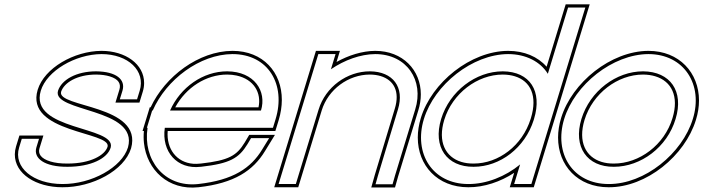

<svg xmlns="http://www.w3.org/2000/svg" viewBox="-20 -834 3264 891"><path d="M628.3 -413 616 -373H536L548.3 -413C564.2 -465 519.1 -502 426.3 -503C334.3 -503 266 -464 249.3 -413C218.7 -313 625.1 -334 573.9 -150C545.4 -57 404.8 21 269.4 20C134.8 20 40.4 -57 68.9 -150L81.1 -190H161.1L148.9 -150C133.3 -99 187.7 -59 293.8 -60C400.8 -60 479 -98 493.9 -150C518.4 -250 113.4 -227 169.3 -413C197.4 -505 328.5 -582 450.7 -583C574.9 -583 656.4 -505 628.3 -413ZM642.6 -408.6C646.8 -422.2 648.8 -435.8 648.8 -448.9C648.9 -536.1 562.7 -598 450.7 -598C323.7 -597 185.9 -518.6 154.9 -417.3C94.6 -216.7 495.5 -223.6 479.4 -153.8C467.3 -113.1 398.9 -75 293.8 -75C261.5 -74.7 234.9 -78.3 214.1 -84.6C168.2 -98.5 155.8 -121.5 163.2 -145.6L181.4 -205H70L54.5 -154.4C50.8 -142.1 48.9 -129.8 48.8 -117.9C48.2 -26.9 147.7 35 269.3 35C408.8 36 556.7 -42.7 588.3 -145.8C644.9 -349.1 241.9 -333.9 263.6 -408.5C277.8 -450.6 337.9 -488 426.2 -488C451.2 -487.7 472.4 -484.7 489 -479.6C530.7 -466.9 542.4 -445.1 533.9 -417.4L515.8 -358H627.1Z M769.1 -321H1191.1C1218.7 -411 1160.5 -502 1034.3 -503C922.2 -503 817.6 -429.5 769.1 -321ZM664.8 -241H661.7L673.9 -281L686.1 -321H688.7C751.3 -464.5 906.8 -582.1 1058.7 -583C1225.5 -583 1307.8 -441 1258.9 -281L1246.7 -241H1206.7H744.8C728.7 -130.8 801.4 -46.6 911.5 -60H912.6C1047.2 -75 1088.6 -100 1128.4 -165L1145 -193H1229L1197.1 -141C1144.5 -54 1062.4 2 899.7 20C741.4 37.4 641.9 -94.1 664.8 -241ZM793.2 -336C843.5 -428.4 936.3 -488 1034.2 -488C1049.8 -487.9 1064.3 -486.3 1077.5 -483.5C1159.2 -465.9 1194.1 -402.1 1179.6 -336ZM647.8 -226C646 -206.3 646.1 -188.1 648.1 -169.8C661.5 -46.6 760 50.5 901.3 34.9C1067 16.6 1154.8 -42 1209.9 -133.2L1255.8 -208H1136.5L1115.6 -172.7C1078.5 -112.2 1043.5 -89.8 911.8 -75H910.6L909.7 -74.9C898.2 -73.5 887.3 -73.3 876.9 -74C800.1 -79.9 751.5 -142.7 758.2 -226H1257.8L1273.3 -276.6C1283 -308.6 1287.8 -340.1 1287.9 -370.1C1288.2 -497.6 1201.8 -598 1058.7 -598C902.2 -597.1 746.2 -479.7 679 -336H675L641.4 -226Z M1515.7 -512.6C1578.8 -555.4 1652.5 -582.5 1721.2 -583C1867.3 -583 1949.1 -461 1906.8 -326L1813.3 -20L1801.7 21H1722.7L1734 -19L1826.7 -326C1858.5 -430 1803.4 -502 1696.8 -503C1589.8 -503 1490.5 -430 1458.7 -326L1446.4 -286L1365.1 -20L1352.9 20H1272.9L1285.1 -20L1366.4 -286L1378.7 -326L1445 -543L1457.2 -583H1537.2L1525 -543ZM1541.7 -546.3 1557.5 -598H1446.1L1252.6 35H1364L1473 -321.6C1502.9 -419.2 1596.6 -488 1696.7 -488C1715.3 -487.8 1732.1 -485.3 1746.7 -480.9C1808 -462.2 1836.4 -409 1812.3 -330.3L1719.6 -23.2L1702.9 36H1813.1L1827.7 -15.8L1921.1 -321.6C1929 -346.8 1932.9 -371.9 1932.9 -396C1933 -508.6 1849.1 -598 1721.2 -598C1660.9 -597.6 1597.8 -577.6 1541.7 -546.3Z M1947.2 -282C1995.8 -441 2171.8 -582 2337.7 -583C2421.3 -583 2488.3 -547.1 2522.3 -491.5L2604 -759L2616.3 -799H2696.3L2684 -759L2539.4 -285.7L2538.2 -282L2458.1 -20L2445.9 20H2365.9L2378.1 -20L2393.7 -70.9C2326 -15.1 2237.3 20.5 2153.4 20C1986.6 20 1898.3 -122 1947.2 -282ZM2027.2 -282C1987.5 -152 2053.3 -59 2177.8 -60C2301.7 -60 2416.5 -148.8 2456.8 -277.3L2458.2 -282C2497.7 -411 2439.5 -502 2313.3 -503C2187.9 -503 2066.7 -411 2027.2 -282ZM1932.9 -286.4C1923.4 -255.4 1918.8 -224.9 1918.8 -195.7C1918.7 -66.6 2009.5 35 2153.3 35C2226.8 35.4 2302.6 9.5 2366.1 -32L2345.6 35H2457L2716.6 -814H2605.2L2516.6 -524.4C2475.7 -571 2412.7 -598 2337.7 -598C2164.1 -597 1983.4 -451.7 1932.9 -286.4ZM2041.6 -277.6C2079.2 -400.6 2195.2 -488 2313.2 -488C2333.9 -487.8 2352.6 -485.1 2368.8 -480.1C2442.8 -457.6 2474.9 -388 2443.9 -286.4L2442.4 -281.7C2404 -159 2294.5 -75 2177.8 -75C2156.5 -74.8 2137.6 -77.5 2120.8 -82.7C2046.6 -105.3 2010.7 -176.5 2041.6 -277.6Z M2598.2 -282C2646.8 -441 2822.8 -582 2988.7 -583C3155.5 -583 3244.5 -440 3195.2 -282C3146.3 -122 2972 21 2804.4 20C2637.6 20 2549.3 -122 2598.2 -282ZM2678.2 -282C2638.5 -152 2704.3 -59 2828.8 -60C2954.2 -60 3076.2 -151 3115.2 -282C3154.7 -411 3090.5 -502 2964.3 -503C2838.9 -503 2717.7 -411 2678.2 -282ZM2583.9 -286.4C2574.4 -255.4 2569.8 -224.9 2569.8 -195.7C2569.7 -66.6 2660.5 35 2804.3 35C2979.8 36 3158.8 -111.6 3209.5 -277.5C3219.1 -308.2 3223.8 -338.6 3223.8 -367.7C3223.8 -495.9 3132.7 -598 2988.7 -598C2815.1 -597 2634.4 -451.7 2583.9 -286.4ZM2692.6 -277.6C2730.2 -400.6 2846.2 -488 2964.2 -488C2985.1 -487.8 3004.1 -485 3020.6 -480C3096.4 -457.2 3131.7 -387.2 3100.9 -286.3C3063.6 -161.4 2947.1 -75 2828.8 -75C2807.5 -74.8 2788.6 -77.5 2771.8 -82.7C2697.6 -105.3 2661.7 -176.5 2692.6 -277.6Z"/></svg>

Font: Nordica Plus
Style: NordicaClassicLtExtOblOl
Weight: 300
Version: Version 1.01